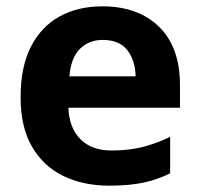

<svg xmlns="http://www.w3.org/2000/svg" viewBox="-20 -576 631 606"><path d="M303 -556Q416 -556 482 -491.5Q548 -427 548 -308V-236H196Q198 -173 233.5 -137Q269 -101 332 -101Q385 -101 428 -111.5Q471 -122 517 -144V-29Q477 -9 432.5 0.5Q388 10 325 10Q243 10 180 -20.5Q117 -51 81 -113Q45 -175 45 -269Q45 -365 77.5 -428.5Q110 -492 168 -524Q226 -556 303 -556ZM304 -450Q261 -450 232.5 -422Q204 -394 199 -335H408Q407 -385 382 -417.5Q357 -450 304 -450Z"/></svg>

Font: Noto Sans Devanagari UI
Style: Bold
Weight: 700
Designer: Jelle Bosma - Monotype Design Team
Foundry: Monotype Imaging Inc.
Version: Version 2.004; ttfautohint (v1.8.4.7-5d5b)